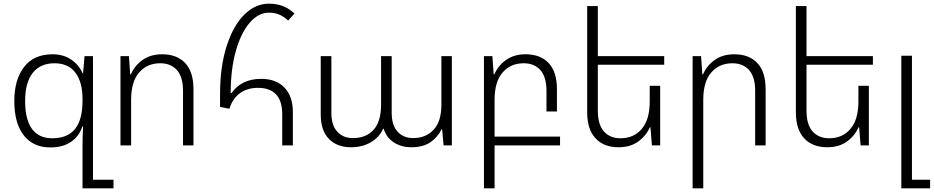

<svg xmlns="http://www.w3.org/2000/svg" viewBox="-20 -793 5092 1047"><path d="M430 6Q430 -51 433 -103H429Q411 -49 366.5 -19Q322 11 255 11Q161 11 109.5 -55Q58 -121 58 -242Q58 -358 111 -427.5Q164 -497 267 -497Q325 -497 367.5 -468.5Q410 -440 430 -394H433L441 -487H487V187H599V234H430ZM430 -244V-253Q430 -346 391 -397Q352 -448 277 -448Q200 -448 158.5 -395.5Q117 -343 117 -242Q117 -141 154.5 -90Q192 -39 265 -39Q348 -39 389 -89.5Q430 -140 430 -244Z M637 -487H683L690 -388H694Q714 -435 757.5 -466Q801 -497 864 -497Q945 -497 990 -449Q1035 -401 1035 -307V0H978V-298Q978 -373 945 -410.5Q912 -448 854 -448Q782 -448 738.5 -397.5Q695 -347 695 -249V0H637Z M1519 -171Q1519 -242 1485.5 -278Q1452 -314 1387 -314Q1330 -314 1289.5 -285.5Q1249 -257 1231 -200L1180 -210V-280Q1180 -430 1216 -542Q1252 -654 1312.5 -713.5Q1373 -773 1446 -773Q1490 -773 1523.5 -759.5Q1557 -746 1586 -719L1551 -681Q1528 -703 1502.5 -713.5Q1477 -724 1446 -724Q1390 -724 1342.5 -670Q1295 -616 1266.5 -516.5Q1238 -417 1238 -286L1242 -285Q1297 -363 1404 -363Q1486 -363 1531.5 -315Q1577 -267 1577 -183V0H1519Z M1729 -169V-487H1787V-178Q1787 -110 1819 -75Q1851 -40 1904 -40Q1976 -40 2017 -85Q2058 -130 2058 -222V-487H2116V-178Q2116 -110 2148 -75Q2180 -40 2233 -40Q2302 -40 2344.5 -85.5Q2387 -131 2387 -222V-487H2444V0H2399L2391 -88H2388Q2368 -46 2328 -18Q2288 10 2223 10Q2168 10 2127.5 -16.5Q2087 -43 2072 -91H2069Q2050 -46 2003.5 -18Q1957 10 1894 10Q1818 10 1773.5 -35.5Q1729 -81 1729 -169Z M3034 0H2677V234H2619V-487H2665L2672 -388H2676Q2696 -435 2739.5 -466Q2783 -497 2846 -497Q2927 -497 2972 -449Q3017 -401 3017 -307V-185H2960V-298Q2960 -373 2927 -410.5Q2894 -448 2836 -448Q2764 -448 2720.5 -397.5Q2677 -347 2677 -249V-48H3034Z M3240 -440V-189Q3240 -114 3273 -76.5Q3306 -39 3364 -39Q3436 -39 3479.5 -90Q3523 -141 3523 -239V-325H3580V0H3535L3527 -99H3524Q3503 -52 3460 -21Q3417 10 3353 10Q3273 10 3227.5 -38.5Q3182 -87 3182 -180V-760H3240V-487H3602V-440Z M3757 -487H3803L3810 -388H3814Q3834 -435 3877.5 -466Q3921 -497 3984 -497Q4065 -497 4110 -449Q4155 -401 4155 -307V0H4098V-298Q4098 -373 4065 -410.5Q4032 -448 3974 -448Q3902 -448 3858.5 -397.5Q3815 -347 3815 -249V234H3757Z M4378 -440V-189Q4378 -114 4411 -76.5Q4444 -39 4502 -39Q4574 -39 4617.5 -90Q4661 -141 4661 -239V-325H4718V0H4673L4665 -99H4662Q4641 -52 4598 -21Q4555 10 4491 10Q4411 10 4365.5 -38.5Q4320 -87 4320 -180V-760H4378V-487H4740V-440Z M4895 -489H4953V187H5052V234H4895Z"/></svg>

Font: Noto Sans Armenian Light
Style: Regular
Weight: 300
Designer: Monotype Design team
Foundry: Monotype Imaging Inc.
Version: Version 1.000